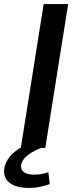

<svg xmlns="http://www.w3.org/2000/svg" viewBox="-29 -725 393 941"><path d="M73 0 185 -705H305L193 0ZM114 196Q48 196 16 169.5Q-16 143 -7 95Q2 55 39 22.5Q76 -10 145 -35L173 0Q149 9 127.5 21.5Q106 34 92.5 49Q79 64 75 81Q71 106 88 118.5Q105 131 138 131Q156 131 172.5 128Q189 125 208 119L215 177Q193 185 168 190.5Q143 196 114 196Z"/></svg>

Font: Nunito Sans 10pt Expanded SemiBold
Style: Italic
Weight: 600
Width: 7
Italic angle: -9°
Designer: Vernon Adams
Foundry: Vernon Adams
Version: Version 3.101;gftools[0.9.27]